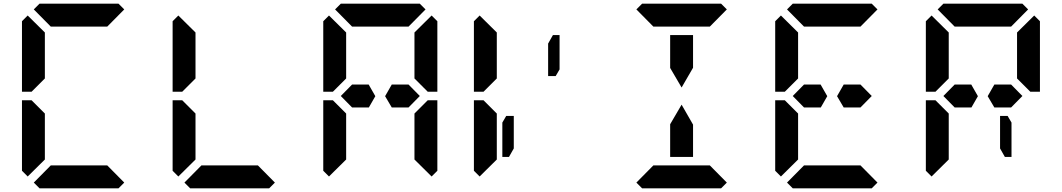

<svg xmlns="http://www.w3.org/2000/svg" viewBox="-20 -1020 5752 1040"><path d="M154 -526 151 -523H99V-905L130 -936L223 -844V-698V-608V-595ZM223 -302V-156L130 -64L99 -95V-477H151L161 -467L223 -405V-392ZM163 -969 194 -1000H346H470H622L653 -969L561 -876H554H501H470H346H315H262H255ZM653 -31 622 0H470H346H194L163 -31L255 -124H561Z M970 -526 967 -523H915V-905L946 -936L1039 -844V-698V-608V-595ZM1039 -302V-156L946 -64L915 -95V-477H967L977 -467L1039 -405V-392ZM1469 -31 1438 0H1286H1162H1010L979 -31L1071 -124H1377Z M2193 -562 2254 -500 2193 -438H2133H2102L2066 -499L2102 -562H2133H2147ZM1786 -526 1783 -523H1731V-905L1762 -936L1855 -844V-698V-608V-595ZM2225 -405 2297 -477H2349V-95L2318 -64L2225 -156V-170V-302V-392ZM1855 -302V-156L1762 -64L1731 -95V-477H1783L1793 -467L1855 -405V-392ZM1795 -969 1826 -1000H1978H2102H2254L2285 -969L2193 -876H2186H2133H2102H1978H1947H1894H1887ZM2318 -936 2349 -905V-523H2297L2287 -533L2225 -595V-608V-698V-830V-844ZM1977 -562 2013 -499 1978 -438H1947H1887L1826 -500L1887 -562H1933H1947Z M2975 -830H3011V-644L2990 -608H2949V-784ZM2602 -526 2599 -523H2547V-905L2578 -936L2671 -844V-698V-608V-595ZM2671 -302V-156L2578 -64L2547 -95V-477H2599L2609 -467L2671 -405V-392ZM2722 -392H2763V-216L2737 -170H2701V-356Z M3610 -731V-830H3734V-731V-653L3672 -546L3610 -652ZM3427 -969 3458 -1000H3610H3734H3886L3917 -969L3825 -876H3818H3765H3734H3610H3579H3526H3519ZM3917 -31 3886 0H3734H3610H3458L3427 -31L3519 -124H3825ZM3734 -269V-170H3610V-269V-347L3672 -453L3734 -345Z M4641 -562 4702 -500 4641 -438H4581H4550L4514 -499L4550 -562H4581H4595ZM4234 -526 4231 -523H4179V-905L4210 -936L4303 -844V-698V-608V-595ZM4303 -302V-156L4210 -64L4179 -95V-477H4231L4241 -467L4303 -405V-392ZM4243 -969 4274 -1000H4426H4550H4702L4733 -969L4641 -876H4634H4581H4550H4426H4395H4342H4335ZM4733 -31 4702 0H4550H4426H4274L4243 -31L4335 -124H4641ZM4425 -562 4461 -499 4426 -438H4395H4335L4274 -500L4335 -562H4381H4395Z M5459 -356V-170H5423L5397 -216V-392H5438ZM5457 -562 5518 -500 5457 -438H5397H5366L5330 -499L5366 -562H5397H5411ZM5050 -526 5047 -523H4995V-905L5026 -936L5119 -844V-698V-608V-595ZM5119 -302V-156L5026 -64L4995 -95V-477H5047L5057 -467L5119 -405V-392ZM5059 -969 5090 -1000H5242H5366H5518L5549 -969L5457 -876H5450H5397H5366H5242H5211H5158H5151ZM5582 -936 5613 -905V-523H5561L5551 -533L5489 -595V-608V-698V-830V-844ZM5241 -562 5277 -499 5242 -438H5211H5151L5090 -500L5151 -562H5197H5211Z"/></svg>

Font: DSEG14 Classic Mini
Style: Bold
Weight: 700
Designer: Keshikan(Twitter:@keshinomi_88pro)
Version: Version 0.46